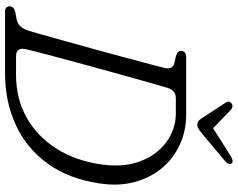

<svg xmlns="http://www.w3.org/2000/svg" viewBox="-108 -810 919 742"><g transform="rotate(90 351.0 -439.5)"><path d="M5 -18Q5 -34.5 29 -40L56.5 -45Q70.5 -48 81.2 -58.2Q92 -68.5 100 -93Q103.5 -104 114.2 -142.5Q125 -181 140.2 -235.5Q155.5 -290 172 -350.2Q188.5 -410.5 203.5 -466Q218.5 -521.5 229 -562Q239.5 -602.5 243 -616.5Q250.5 -648.5 223.5 -654.5L197.5 -660.5Q177 -666 177 -680Q177 -700 204 -700H423Q486.5 -700 540 -675.2Q593.5 -650.5 630.8 -605.5Q668 -560.5 684.2 -499.5Q700.5 -438.5 689.5 -366Q672 -246.5 613 -165Q554 -83.5 464 -41.8Q374 0 263.5 0H25Q5 0 5 -18ZM270.5 -42.5Q362.5 -42.5 435.5 -83.8Q508.5 -125 555.2 -199.2Q602 -273.5 616 -372Q625.5 -439 612.8 -492Q600 -545 570.8 -582.8Q541.5 -620.5 502 -640.2Q462.5 -660 418.5 -660H359Q329.5 -660 319.5 -626Q316.5 -616.5 307.5 -584.8Q298.5 -553 285.5 -507Q272.5 -461 257.8 -407.8Q243 -354.5 228.5 -301Q214 -247.5 201.5 -200.8Q189 -154 180.5 -121.5Q172 -89 170 -78.5Q163.5 -42.5 197.5 -42.5ZM496.5 -761Q486.5 -753 479 -748Q471.5 -743 462.5 -743Q453 -743 447.8 -747.8Q442.5 -752.5 437 -761L376.5 -853.5Q368.5 -867.5 381 -876Q392.5 -883.5 404.5 -873L476 -804L585 -873Q603.5 -884 612 -876Q615 -872.5 614 -866Q613 -859.5 606 -853Z"/></g></svg>

Font: Fraunces 72pt SuperSoft Light
Style: Italic
Weight: 300
Italic angle: -16°
Version: Version 1.000;[b76b70a41]